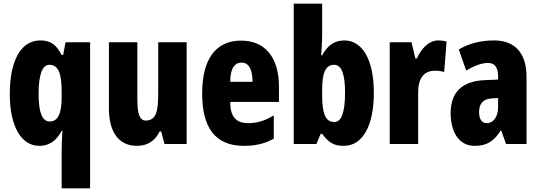

<svg xmlns="http://www.w3.org/2000/svg" viewBox="-20 -780 2923 1040"><path d="M314 33V240H468V-551H335L322 -482H314C283 -542 250 -561 198 -561C94 -561 33 -453 33 -271C33 -97 94 10 193 10C245 10 284 -15 314 -71H318C315 -23 314 12 314 33ZM249 -122C209 -122 189 -171 189 -270C189 -378 210 -429 247 -429C294 -429 314 -387 314 -283V-255C314 -164 294 -122 249 -122Z M991 -551H837V-277C837 -184 829 -127 769 -127C736 -127 724 -165 724 -242V-551H570V-192C570 -64 624 10 721 10C779 10 819 -16 845 -68H853L871 0H991Z M1286 -560C1147 -560 1075 -458 1075 -273C1075 -92 1143 10 1301 10C1364 10 1416 -2 1463 -29V-155C1413 -125 1374 -113 1324 -113C1258 -113 1227 -148 1227 -228H1491V-310C1491 -469 1416 -560 1286 -560ZM1289 -441C1325 -441 1348 -408 1348 -337H1227C1227 -413 1253 -441 1289 -441Z M1725 -583V-760H1571V0H1694L1717 -55H1725C1763 -4 1792 10 1842 10C1945 10 2005 -100 2005 -277C2005 -455 1944 -561 1845 -561C1795 -561 1755 -537 1725 -480H1720C1723 -528 1725 -562 1725 -583ZM1790 -429C1830 -429 1849 -379 1849 -279C1849 -170 1829 -119 1791 -119C1744 -119 1725 -162 1725 -264V-295C1725 -385 1743 -429 1790 -429Z M2354 -561C2299 -561 2258 -510 2238 -463H2230L2209 -551H2091V0H2245V-278C2245 -354 2274 -397 2337 -397C2357 -397 2373 -394 2386 -390L2399 -555C2379 -560 2367 -561 2354 -561Z M2657 -561C2583 -561 2518 -544 2465 -512L2505 -398C2553 -426 2591 -439 2623 -439C2661 -439 2678 -414 2678 -365V-349L2607 -346C2486 -341 2421 -284 2421 -167C2421 -77 2458 10 2551 10C2619 10 2657 -17 2692 -73H2695L2721 0H2832V-363C2832 -496 2766 -561 2657 -561ZM2646 -247 2678 -249V-200C2678 -147 2652 -113 2617 -113C2590 -113 2575 -133 2575 -174C2575 -220 2599 -245 2646 -247Z"/></svg>

Font: Noto Sans Bengali ExtraCondensed ExtraBold
Style: Regular
Weight: 800
Width: 2
Designer: Joana Ranito - Universal Thirst; Jelle Bosma - Monotype Design Team
Foundry: Universal Thirst ehf.
Version: Version 3.000